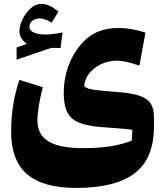

<svg xmlns="http://www.w3.org/2000/svg" viewBox="-20 -674 820 959"><path d="M676.3 -346.2Q604 -371.1 564.9 -371.1Q522 -371.1 485.6 -354Q449.2 -336.9 426.3 -308.1Q403.3 -279.3 400.4 -244.1Q407.2 -236.3 420.7 -231.7Q434.1 -227.1 466.1 -223.4Q498 -219.7 560.5 -214.8Q633.3 -210 674.3 -196.5Q715.3 -183.1 732.2 -157.5Q749 -131.8 749 -89.8V-41.5Q749 117.2 653.3 190.9Q557.6 264.6 359.4 264.6Q194.3 264.6 115 195.8Q35.6 127 35.6 -16.1Q35.6 -155.3 77.1 -274.9L193.8 -238.3Q167 -135.3 167 -70.3Q167 -1 222.7 32.5Q278.3 65.9 393.1 65.9Q473.1 65.9 530 56.9Q586.9 47.9 637.7 28.8L641.1 -24.9Q634.8 -26.9 622.6 -28.3Q610.4 -29.8 580.1 -32.2Q549.8 -34.7 489.3 -39.1Q416.5 -44.4 374.8 -61.5Q333 -78.6 315.7 -114.3Q298.3 -149.9 298.3 -210Q298.3 -279.8 321.3 -343Q344.2 -406.2 384.5 -452.6Q424.8 -499 475.6 -518.1Q515.1 -534.2 574.7 -534.2Q634.8 -534.2 706.5 -511.2ZM127 -540.5Q127 -520.5 150.4 -511Q173.8 -501.5 205.1 -501.5Q223.6 -501.5 247.6 -504.4Q271.5 -507.3 292.5 -512.2L282.2 -434.1L236.3 -435.1L63 -376V-437L114.7 -454.6Q97.7 -466.3 87.4 -482.4Q77.1 -498.5 77.1 -519.5Q77.1 -544.4 91.8 -575.9Q106.4 -607.4 131.1 -630.9Q155.8 -654.3 185.1 -654.3Q208.5 -654.3 227.5 -645.5Q246.6 -636.7 272 -615.7L237.8 -560.5Q204.6 -582 176.8 -582Q157.2 -582 142.1 -570.6Q127 -559.1 127 -540.5Z"/></svg>

Font: Pinar-DS2-FD ExtraBold
Style: Regular
Weight: 800
Designer: Amin Abedi
Version: Version 3.000